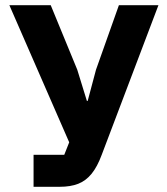

<svg xmlns="http://www.w3.org/2000/svg" viewBox="-20 -718 640 738"><path d="M109 -123H227L246 -171L16 -698H175L277 -450L314 -330H317L349 -450L437 -698H589L371 -123Q354 -77 332 -50Q310 -23 280.5 -11.5Q251 0 209 0H109Z"/></svg>

Font: Lilex
Style: Regular
Weight: 400
Monospace: yes
Designer: Mike Abbink, Paul van der Laan, Pieter van Rosmalen, Mikhael Khrustik
Foundry: Mikhael Khrustik
Version: Version 2.510